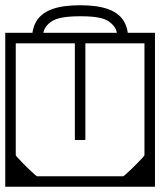

<svg xmlns="http://www.w3.org/2000/svg" viewBox="-40 -711 610 731"><path d="M-20 -279H20V-120Q20 -118.5 27.8 -110Q35.5 -101.5 47 -89.8Q58.5 -78 70.5 -66.5Q82.5 -55 91 -47.5Q99.5 -40 101 -40Q101 -40 101 -40Q101 -40 101 -40Q101 -40 101 -40Q101 -40 118.2 -40Q135.5 -40 161 -40Q186.5 -40 212 -40Q237.5 -40 254.8 -40Q272 -40 272 -40Q272 -30.5 272 -20.2Q272 -10 272 0Q272 0 272 0Q272 0 272 0Q272 0 272 0Q272 0 272 0Q272 0 272 0Q268.5 0 246 0Q223.5 0 190.2 0Q157 0 120.8 0Q84.5 0 52.5 0Q20.5 0 0.2 0Q-20 0 -20 0Q-20 0 -20 0Q-20 0 -20 0Q-20 0 -20 0Q-20 0 -20 0Q-20 0 -20 -20.2Q-20 -40.5 -20 -72.2Q-20 -104 -20 -139.5Q-20 -175 -20 -206.8Q-20 -238.5 -20 -258.8Q-20 -279 -20 -279ZM550 -279Q550 -279 550 -258.8Q550 -238.5 550 -206.8Q550 -175 550 -139.5Q550 -104 550 -72.2Q550 -40.5 550 -20.2Q550 0 550 0Q550 0 550 0Q550 0 550 0Q550 0 550 0Q550 0 550 0Q550 0 529.8 0Q509.5 0 477.5 0Q445.5 0 409.2 0Q373 0 339.8 0Q306.5 0 284 0Q261.5 0 258 0Q258 0 258 0Q258 0 258 0Q258 0 258 0Q258 0 258 0Q258 0 258 0Q258 -10 258 -20.2Q258 -30.5 258 -40Q258 -40 275.2 -40Q292.5 -40 318 -40Q343.5 -40 369 -40Q394.5 -40 411.8 -40Q429 -40 429 -40Q429 -40 429 -40Q429 -40 429 -40Q429 -40 429 -40Q430.5 -40 439 -47.5Q447.5 -55 459.5 -66.5Q471.5 -78 483 -89.8Q494.5 -101.5 502.2 -110Q510 -118.5 510 -120V-279ZM550 -398V-188H510Q510 -188 510 -203.8Q510 -219.5 510 -240.5Q510 -261.5 510 -277.2Q510 -293 510 -293Q510 -293 510 -293Q510 -293 510 -293Q510 -293 510 -293Q510 -293 510 -293Q510 -293 510 -308.8Q510 -324.5 510 -345.5Q510 -366.5 510 -382.2Q510 -398 510 -398ZM-20 -398H20Q20 -398 20 -382.2Q20 -366.5 20 -345.5Q20 -324.5 20 -308.8Q20 -293 20 -293Q20 -293 20 -293Q20 -293 20 -293Q20 -293 20 -293Q20 -293 20 -293Q20 -293 20 -277.2Q20 -261.5 20 -240.5Q20 -219.5 20 -203.8Q20 -188 20 -188H-20ZM550 -307H510Q510 -307 510 -324.2Q510 -341.5 510 -368.8Q510 -396 510 -426.5Q510 -457 510 -484.2Q510 -511.5 510 -528.8Q510 -546 510 -546Q510 -546 510 -546Q510 -546 510 -546Q510 -546 510 -546Q510 -546 510 -546Q510 -546 510 -546Q510 -546 510 -546Q510 -546 510 -546Q510 -546 510 -546Q510 -546 510 -546Q510 -546 510 -546Q510 -546 510 -546Q510 -546 510 -546Q510 -546 510 -546Q510 -546 491.8 -546Q473.5 -546 444.8 -546Q416 -546 384 -546Q352 -546 323.2 -546Q294.5 -546 276.2 -546Q258 -546 258 -546Q258 -556 258 -566.2Q258 -576.5 258 -586Q258 -586 258 -586Q258 -586 258 -586Q258 -586 258 -586Q258 -586 258 -586Q258 -586 258 -586Q258 -586 279 -586Q300 -586 333.2 -586Q366.5 -586 404 -586Q441.5 -586 474.8 -586Q508 -586 529 -586Q550 -586 550 -586Q550 -586 550 -586Q550 -586 550 -586Q550 -586 550 -586Q550 -586 550 -586Q550 -586 550 -565.8Q550 -545.5 550 -513.8Q550 -482 550 -446.5Q550 -411 550 -379.2Q550 -347.5 550 -327.2Q550 -307 550 -307ZM-20 -307Q-20 -307 -20 -327.2Q-20 -347.5 -20 -379.2Q-20 -411 -20 -446.5Q-20 -482 -20 -513.8Q-20 -545.5 -20 -565.8Q-20 -586 -20 -586Q-20 -586 -20 -586Q-20 -586 -20 -586Q-20 -586 -20 -586Q-20 -586 -20 -586Q-20 -586 1 -586Q22 -586 55.2 -586Q88.5 -586 126 -586Q163.5 -586 196.8 -586Q230 -586 251 -586Q272 -586 272 -586Q272 -586 272 -586Q272 -586 272 -586Q272 -586 272 -586Q272 -586 272 -586Q272 -586 272 -586Q272 -576.5 272 -566.2Q272 -556 272 -546Q272 -546 253.8 -546Q235.5 -546 206.8 -546Q178 -546 146 -546Q114 -546 85.2 -546Q56.5 -546 38.2 -546Q20 -546 20 -546Q20 -546 20 -546Q20 -546 20 -546Q20 -546 20 -546Q20 -546 20 -546Q20 -546 20 -546Q20 -546 20 -546Q20 -546 20 -546Q20 -546 20 -546Q20 -546 20 -546Q20 -546 20 -546Q20 -546 20 -546Q20 -546 20 -546Q20 -546 20 -546Q20 -546 20 -528.8Q20 -511.5 20 -484.2Q20 -457 20 -426.5Q20 -396 20 -368.8Q20 -341.5 20 -324.2Q20 -307 20 -307ZM249 -550Q249 -550 257 -550Q265 -550 273 -550Q281 -550 281 -550Q282.5 -550 283.2 -550Q284 -550 284.5 -549.5Q285 -549 285 -548.2Q285 -547.5 285 -546Q285 -546 285 -546Q285 -546 285 -546Q285 -546 285 -546Q285 -546 285 -546Q285 -546 285 -546Q285 -546 285 -546Q285 -546 285 -519.8Q285 -493.5 285 -452Q285 -410.5 285 -364Q285 -317.5 285 -276Q285 -234.5 285 -208.2Q285 -182 285 -182Q285 -180 284.8 -179.2Q284.5 -178.5 283.8 -178.2Q283 -178 281 -178Q281 -178 273 -178Q265 -178 257 -178Q249 -178 249 -178Q247 -178 246.2 -178.2Q245.5 -178.5 245.2 -179.2Q245 -180 245 -182Q245 -182 245 -208.2Q245 -234.5 245 -276Q245 -317.5 245 -364Q245 -410.5 245 -452Q245 -493.5 245 -519.8Q245 -546 245 -546Q245 -546 245 -546Q245 -546 245 -546Q245 -546 245 -546Q245 -546 245 -546Q245 -546 245 -546Q245 -546 245 -546Q245 -547.5 245 -548.2Q245 -549 245.5 -549.5Q246 -550 246.8 -550Q247.5 -550 249 -550ZM265 -691Q329.5 -691 370 -676.8Q410.5 -662.5 429.2 -634Q448 -605.5 448 -563Q448 -563 448 -563Q448 -563 448 -563Q448 -563 448 -563Q448 -563 434 -563Q420 -563 401.5 -563Q383 -563 369 -563Q355 -563 355 -563Q339.5 -563 315 -563Q290.5 -563 265 -563Q236.5 -563 213.8 -563Q191 -563 175 -563Q175 -563 163.5 -563Q152 -563 135.8 -563Q119.5 -563 104.2 -563Q89 -563 82 -563Q82 -563 82 -563Q82 -563 82 -563Q82 -563 82 -563Q82 -605.5 101 -634Q120 -662.5 160.2 -676.8Q200.5 -691 265 -691Q265 -691 265 -691Q265 -691 265 -691ZM271 -649Q262 -649 260.5 -649Q259 -649 259 -649Q185 -648.5 157.2 -630Q129.5 -611.5 125 -586Q125 -586 125 -586Q125 -586 125 -586Q125 -586 125 -586Q125 -586 132.8 -586Q140.5 -586 148.2 -586Q156 -586 156 -586Q173.5 -586 203.5 -586Q233.5 -586 265 -586Q302 -586 329.5 -586Q357 -586 374 -586Q374 -586 381.8 -586Q389.5 -586 397.2 -586Q405 -586 405 -586Q405 -586 405 -586Q405 -586 405 -586Q405 -586 405 -586Q400.5 -611.5 373 -630.2Q345.5 -649 271 -649Z"/></svg>

Font: Honk
Style: Regular
Weight: 400
Designer: Noopur Datye & Yesha Goshar
Foundry: Ek Type
Version: Version 1.000